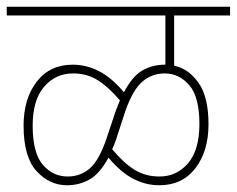

<svg xmlns="http://www.w3.org/2000/svg" viewBox="-20 -642 703 570"><path d="M0 -596V-622H663V-596H497V-447Q540 -438 569.5 -396Q599 -354 599 -273Q599 -193 560 -142.5Q521 -92 453 -92Q413 -92 376 -111Q339 -130 302 -174Q276 -126 245.5 -109Q215 -92 179 -92Q127 -92 88.5 -134Q50 -176 50 -269Q50 -349 89 -399.5Q128 -450 196 -450Q236 -450 273.5 -431Q311 -412 348 -368Q373 -416 403 -433Q433 -450 470 -450H471V-596ZM324 -226Q319 -211 313 -199Q347 -158 379.5 -138Q412 -118 453 -118Q505 -118 538.5 -157.5Q572 -197 572 -274Q572 -354 542 -389Q512 -424 469 -424Q432 -424 403.5 -400.5Q375 -377 352 -312ZM77 -269Q77 -188 107 -153Q137 -118 181 -118Q218 -118 246 -141.5Q274 -165 297 -233L324 -314Q330 -330 336 -344Q302 -384 270 -404Q238 -424 197 -424Q145 -424 111 -384.5Q77 -345 77 -269Z"/></svg>

Font: Noto Sans Devanagari UI SemiCondensed Thin
Style: Regular
Weight: 100
Width: 4
Designer: Jelle Bosma - Monotype Design Team
Foundry: Monotype Imaging Inc.
Version: Version 2.004